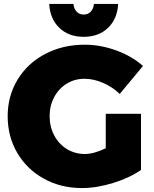

<svg xmlns="http://www.w3.org/2000/svg" viewBox="-20 -941 780 975"><path d="M517 -363H696V-78Q639 -38 555 -12Q471 14 396 14Q289 14 203 -33.5Q117 -81 68 -164Q19 -247 19 -351Q19 -454 69.5 -537Q120 -620 209.5 -667Q299 -714 410 -714Q490 -714 570 -685Q650 -656 706 -606L588 -464Q552 -499 503.5 -520Q455 -541 409 -541Q359 -541 318.5 -516Q278 -491 255 -447.5Q232 -404 232 -351Q232 -297 255.5 -253Q279 -209 320 -184Q361 -159 411 -159Q456 -159 517 -188ZM405 -867Q427 -867 441 -882Q455 -897 457 -921H580Q576 -845 528.5 -799.5Q481 -754 405 -754Q329 -754 281.5 -799.5Q234 -845 230 -921H353Q355 -897 369 -882Q383 -867 405 -867Z"/></svg>

Font: #9Slide03 Montserrat ExtraBold
Style: Regular
Weight: 800
Designer: Julieta Ulanovsky
Foundry: Julieta Ulanovsky
Version: Version 6.001